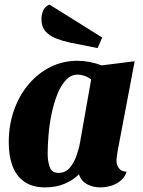

<svg xmlns="http://www.w3.org/2000/svg" viewBox="-20 -794 622 834"><path d="M176 20Q121 20 86 -4.5Q51 -29 34.5 -72.5Q18 -116 18 -175Q18 -250 40.5 -314.5Q63 -379 104 -427.5Q145 -476 199 -503Q253 -530 317 -530Q368 -530 422 -510L565 -528L491 -138Q490 -129 488 -117Q486 -105 486 -96Q486 -78 496.5 -63.5Q507 -49 530 -48Q522 -24 504 -9Q486 6 462.5 13Q439 20 415 20Q384 20 358 6Q332 -8 323 -37Q297 -11 260 4.5Q223 20 176 20ZM234 -43Q264 -43 282.5 -64.5Q301 -86 312 -117Q323 -148 328 -177L376 -449Q361 -460 345.5 -465Q330 -470 318 -470Q289 -470 267 -447Q245 -424 229.5 -385.5Q214 -347 204.5 -301.5Q195 -256 191 -209.5Q187 -163 187 -125Q187 -94 196 -68.5Q205 -43 234 -43ZM404 -585 284 -609Q252 -616 223.5 -627Q195 -638 177.5 -658Q160 -678 160 -711Q160 -731 168 -749Q176 -767 195 -774L424 -631Z"/></svg>

Font: Sansita Swashed Light
Style: Bold
Weight: 700
Version: Version 1.003